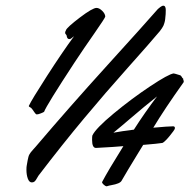

<svg xmlns="http://www.w3.org/2000/svg" viewBox="-20 -630 668 677"><path d="M627 -339.4Q560.5 -246.1 520.5 -179.7Q573.7 -184.6 590.3 -184.6Q596.7 -184.6 596.7 -178.7Q596.7 -174.3 591.3 -167.5Q564.5 -131.3 552.7 -126Q538.1 -123.5 484.9 -119.1Q483.4 -116.7 467.8 -91.3Q427.7 -25.9 408.7 7.3Q403.3 17.6 372.6 22.9Q365.7 23.9 356.4 26.9Q352.1 26.9 346.2 21.7Q340.3 16.6 339.8 12.2Q360.4 -27.3 415 -114.7Q390.6 -112.8 377 -111.8Q322.3 -108.4 318.4 -108.4Q304.7 -108.4 304.7 -136.7Q304.7 -149.4 305.7 -152.3Q317.4 -177.2 381.1 -230Q444.8 -282.7 509.5 -325.7Q574.2 -368.7 592.3 -371.1Q594.7 -371.1 616.2 -364.3Q619.1 -362.3 622.1 -356.9Q623 -354 625.5 -353.5L626 -352.1Q626 -350.6 626 -350.1Q627.9 -345.2 627.9 -342.8Q627.9 -340.3 627 -339.4ZM563 -568.8Q563 -567.9 562.5 -563Q562 -558.1 561.5 -556.2Q561 -554.2 559.6 -548.8Q558.1 -543.5 556.4 -539.8Q554.7 -536.1 551.3 -530.8Q547.9 -525.4 543.5 -520Q508.3 -478 430.4 -390.9Q352.5 -303.7 276.9 -213.1Q201.2 -122.6 115.7 -10.7Q113.8 -8.3 109.9 -1Q106 6.3 102.1 9.8Q98.1 13.2 92.3 13.2Q83 13.2 78.1 -0.2Q73.2 -13.7 73.2 -31.2Q73.2 -41.5 74.2 -45.9Q76.2 -58.1 77.6 -65.2Q79.1 -72.3 80.3 -77.1Q81.5 -82 84.2 -86.4Q86.9 -90.8 88.6 -93Q90.3 -95.2 95.9 -101.6Q101.6 -107.9 105.5 -112.3Q224.6 -252.4 357.4 -398.7Q490.2 -544.9 536.6 -598.1Q538.1 -599.1 540.8 -601.6Q543.5 -604 545.7 -605.5Q547.9 -606.9 550.5 -608.4Q553.2 -609.9 555.7 -609.9Q564.5 -609.9 564.5 -594.7Q564.5 -578.1 563 -568.8ZM243.2 -410.2Q143.6 -258.3 135.3 -235.4V-235.8Q134.3 -234.4 124.5 -230.5Q114.7 -226.6 109.9 -226.6Q106 -226.6 101.1 -234.4Q95.2 -243.7 90.3 -249Q89.8 -249.5 87.9 -250.7Q85.9 -252 85 -252.4Q81.1 -254.4 81.5 -256.3Q91.3 -277.8 145.8 -362.3Q200.2 -446.8 241.2 -502.4Q235.8 -498 230.5 -494.1Q228 -492.2 224.1 -492.2Q217.3 -492.2 215.3 -502.4L214.8 -505.4Q213.9 -507.3 212.4 -508.8Q209 -511.2 210 -517.6Q210 -518.6 212.9 -523.9L212.4 -523.4Q216.3 -533.7 261.2 -567.9Q306.2 -602.1 320.3 -602.1Q330.1 -602.1 340.6 -591.6Q351.1 -581.1 351.1 -571.3Q350.6 -566.9 313 -512.7Q275.4 -459 243.2 -410.2ZM434.1 -207.5Q411.1 -187.5 379.9 -162.1Q409.2 -167.5 452.1 -172.9Q489.7 -231.9 533.7 -290Q492.2 -257.3 434.1 -207.5Z"/></svg>

Font: Yellowtail
Style: Regular
Weight: 400
Designer: Astigmatic (AOETI)
Foundry: Astigmatic (AOETI)
Version: Version 1.000